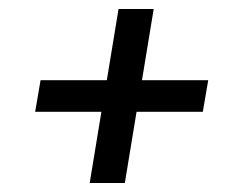

<svg xmlns="http://www.w3.org/2000/svg" viewBox="-20 -553 540 426"><path d="M179 -147 205 -305H58L70 -375H217L243 -533H321L295 -375H442L430 -305H283L257 -147Z"/></svg>

Font: Iosevka SS04 Oblique
Style: Regular
Weight: 400
Italic angle: -9°
Monospace: yes
Designer: Belleve Invis
Foundry: Belleve Invis
Version: Version 19.0.0; ttfautohint (v1.8.4)